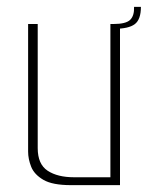

<svg xmlns="http://www.w3.org/2000/svg" viewBox="-20 -540 437 560"><path d="M187 0Q133 0 106.5 -15.5Q80 -31 71 -53.5Q62 -76 62 -98V-470H90V-108Q90 -61 119 -42Q148 -23 196 -23H302V-470H330V0ZM313 -456 311 -470Q347 -470 359.5 -482Q372 -494 371 -520H391Q391 -483 373 -469.5Q355 -456 313 -456Z"/></svg>

Font: Smooch Sans ExtraLight
Style: Regular
Weight: 200
Designer: Robert E. Leuschke
Foundry: Robert E. Leuschke
Version: Version 1.010; ttfautohint (v1.8.3)